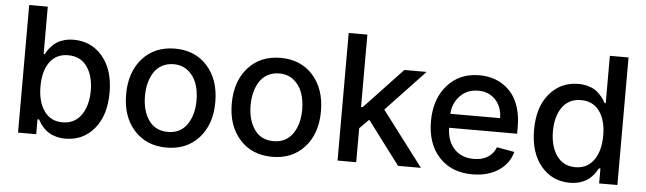

<svg xmlns="http://www.w3.org/2000/svg" viewBox="-47 -903 3669 1090"><g transform="rotate(5 1787.5 -358.0)"><path d="M80.1 0V-727.1H186V-457H192.4Q200.2 -471.2 206.3 -480.5Q212.4 -489.7 226.6 -504.9Q240.7 -520 255.9 -529.3Q271 -538.6 295.7 -545.7Q320.3 -552.7 349.1 -552.7Q450.2 -552.7 514.2 -477.1Q578.1 -401.4 578.1 -271.5Q578.1 -141.6 514.6 -65.4Q451.2 10.7 350.1 10.7Q321.8 10.7 297.4 3.9Q272.9 -2.9 257.1 -12.5Q241.2 -22 227.3 -36.6Q213.4 -51.3 206.5 -61.5Q199.7 -71.8 192.4 -85H183.6V0ZM184.1 -272.9Q184.1 -185.1 221.4 -132.6Q258.8 -80.1 326.2 -80.1Q395 -80.1 432.9 -134Q470.7 -188 470.7 -272.9Q470.7 -357.4 433.3 -409.9Q396 -462.4 326.2 -462.4Q257.8 -462.4 220.9 -411.4Q184.1 -360.4 184.1 -272.9Z M672.4 -270Q672.4 -397.5 741.9 -475.1Q811.5 -552.7 926.8 -552.7Q1042 -552.7 1111.3 -475.1Q1180.7 -397.5 1180.7 -270Q1180.7 -143.6 1111.3 -66.2Q1042 11.2 926.8 11.2Q811.5 11.2 741.9 -66.2Q672.4 -143.6 672.4 -270ZM926.8 -78.1Q998 -78.1 1035.9 -132.6Q1073.7 -187 1073.7 -270.5Q1073.7 -324.2 1058.1 -367.2Q1042.5 -410.2 1008.5 -437Q974.6 -463.9 926.8 -463.9Q890.1 -463.9 861.6 -448.5Q833 -433.1 815.4 -406.2Q797.9 -379.4 788.8 -345Q779.8 -310.5 779.8 -270.5Q779.8 -186.5 817.4 -132.3Q855 -78.1 926.8 -78.1Z M1274.4 -270Q1274.4 -397.5 1344 -475.1Q1413.6 -552.7 1528.8 -552.7Q1644 -552.7 1713.4 -475.1Q1782.7 -397.5 1782.7 -270Q1782.7 -143.6 1713.4 -66.2Q1644 11.2 1528.8 11.2Q1413.6 11.2 1344 -66.2Q1274.4 -143.6 1274.4 -270ZM1528.8 -78.1Q1600.1 -78.1 1637.9 -132.6Q1675.8 -187 1675.8 -270.5Q1675.8 -324.2 1660.2 -367.2Q1644.5 -410.2 1610.6 -437Q1576.7 -463.9 1528.8 -463.9Q1492.2 -463.9 1463.6 -448.5Q1435.1 -433.1 1417.5 -406.2Q1399.9 -379.4 1390.9 -345Q1381.8 -310.5 1381.8 -270.5Q1381.8 -186.5 1419.4 -132.3Q1457 -78.1 1528.8 -78.1Z M1900.9 0V-727.1H2007.3V-314.5H2016.6L2233.9 -545.4H2360.8L2140.1 -311.5L2376 0H2245.6L2060.1 -246.6L2007.3 -193.4V0Z M2669.4 11.2Q2549.8 11.2 2479.7 -64.9Q2409.7 -141.1 2409.7 -269Q2409.7 -395.5 2479 -474.1Q2548.3 -552.7 2661.6 -552.7Q2699.7 -552.7 2734.1 -543.2Q2768.6 -533.7 2799.8 -512.7Q2831.1 -491.7 2853.8 -460.4Q2876.5 -429.2 2889.9 -382.6Q2903.3 -335.9 2903.3 -278.3V-240.7H2515.6Q2517.6 -163.1 2559.6 -119.9Q2601.6 -76.7 2670.4 -76.7Q2716.3 -76.7 2749 -96.4Q2781.7 -116.2 2795.9 -154.3L2896.5 -136.2Q2878.4 -68.8 2818.1 -28.8Q2757.8 11.2 2669.4 11.2ZM2515.6 -320.3H2799.3Q2798.8 -383.8 2761.2 -424.3Q2723.6 -464.8 2662.6 -464.8Q2599.6 -464.8 2559.3 -422.9Q2519 -380.9 2515.6 -320.3Z M3225.1 10.7Q3124 10.7 3060.5 -65.4Q2997.1 -141.6 2997.1 -271.5Q2997.1 -401.4 3061 -477.1Q3125 -552.7 3226.1 -552.7Q3254.9 -552.7 3279.5 -545.7Q3304.2 -538.6 3319.3 -529.3Q3334.5 -520 3348.6 -504.9Q3362.8 -489.7 3368.9 -480.5Q3375 -471.2 3382.8 -457H3389.2V-727.1H3495.6V0H3391.6V-85H3382.8Q3375.5 -71.8 3368.7 -61.5Q3361.8 -51.3 3347.9 -36.6Q3334 -22 3318.1 -12.5Q3302.2 -2.9 3277.8 3.9Q3253.4 10.7 3225.1 10.7ZM3248.5 -80.1Q3315.9 -80.1 3353.5 -132.6Q3391.1 -185.1 3391.1 -272.9Q3391.1 -359.9 3354 -411.1Q3316.9 -462.4 3248.5 -462.4Q3179.2 -462.4 3141.8 -409.9Q3104.5 -357.4 3104.5 -272.9Q3104.5 -187.5 3142.1 -133.8Q3179.7 -80.1 3248.5 -80.1Z"/></g></svg>

Font: Interop Med
Style: Regular
Weight: 500
Designer: Rasmus Andersson, Google, Jang Haemin
Foundry: jhaemin
Version: Version 1.007